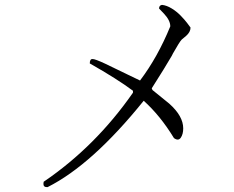

<svg xmlns="http://www.w3.org/2000/svg" viewBox="-20 -747 960 787"><path d="M644 -727Q663 -725 683.5 -712.5Q704 -700 720.5 -683Q737 -666 746.5 -653.5Q756 -641 761 -634Q761 -616 743 -600L725 -585Q716 -576 689 -528L684 -518Q658 -473 602 -385L605 -378L674 -322Q731 -271 731 -221Q731 -197 721 -182.5Q711 -168 693 -181Q637 -273 569 -334Q358 -72 175 20Q158 21 158 7Q158 3 159 -2Q371 -146 525 -367V-375Q461 -423 348 -487Q348 -506 360 -505Q370 -505 411 -486L502 -442Q551 -418 554 -417Q626 -512 678 -639Q678 -663 653 -690Q648 -696 632 -712Q632 -725 644 -727Z"/></svg>

Font: cwTeXMing
Style: Medium
Weight: 500
Version: Version 1.17